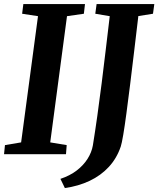

<svg xmlns="http://www.w3.org/2000/svg" viewBox="-25 -763 784 950"><path d="M-5 0 -0.5 -45 79.5 -58.5 163 -683 84.5 -695 90.5 -743H395.5L390 -695L306.5 -683L223.5 -58.5L305 -45L301.5 0ZM296 167.5 274 122Q320.5 106.5 354 81Q387.5 55.5 408 23.2Q428.5 -9 434.5 -43.5Q445.5 -111.5 456.5 -189.5Q467.5 -267.5 478 -351.2Q488.5 -435 498.5 -519Q508.5 -603 518 -683L446.5 -695L453 -743H738.5L732 -695L659.5 -683.5Q649 -596 638.8 -509.5Q628.5 -423 618.8 -344.5Q609 -266 600.5 -202.2Q592 -138.5 584.8 -95.8Q577.5 -53 572.5 -38Q553 20 513.5 62.8Q474 105.5 418.5 131.8Q363 158 296 167.5Z"/></svg>

Font: Merriweather 24pt
Style: Bold Italic
Weight: 700
Italic angle: -7.8°
Designer: Eben Sorkin
Foundry: Eben Sorkin
Version: Version 2.101